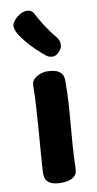

<svg xmlns="http://www.w3.org/2000/svg" viewBox="-98 -913 492 970"><g transform="rotate(-10 148.0 -428.0)"><path d="M80 -492Q80 -512 92.5 -525Q105 -538 123.5 -545Q142 -552 160 -552Q202 -552 223 -537Q244 -522 244 -492Q244 -424 240.5 -370.5Q237 -317 232.5 -267.5Q228 -218 224 -164Q220 -110 218 -40Q217 -12 195 1.5Q173 15 135 15Q100 15 81.5 5.5Q63 -4 57.5 -18Q52 -32 52 -47Q52 -56 54.5 -91.5Q57 -127 61 -177.5Q65 -228 69.5 -286Q74 -344 77 -398Q80 -452 80 -492ZM237 -638Q219 -619 200.5 -620.5Q182 -622 170 -632Q149 -649 124 -672.5Q99 -696 78.5 -721.5Q58 -747 47 -765Q35 -787 34 -805.5Q33 -824 60 -848Q86 -871 113 -871Q140 -871 150 -848Q159 -829 183 -790.5Q207 -752 240 -712Q252 -698 253.5 -677.5Q255 -657 237 -638Z"/></g></svg>

Font: Playpen Sans
Style: Bold
Weight: 700
Designer: Laura Meseguer, Veronika Burian, José Scaglione
Foundry: TypeTogether
Version: Version 1.001